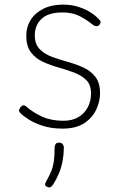

<svg xmlns="http://www.w3.org/2000/svg" viewBox="-20 -539 519 833"><path d="M251 19Q203 19 166 7Q129 -5 104 -21Q79 -37 68 -49Q61 -57 63 -62.5Q65 -68 70 -75Q76 -82 82.5 -82Q89 -82 96 -75Q125 -50 164 -32.5Q203 -15 255 -15Q293 -15 319.5 -30.5Q346 -46 360.5 -73Q375 -100 375 -133Q375 -171 354.5 -191.5Q334 -212 302 -224Q270 -236 234.5 -246Q199 -256 167 -270.5Q135 -285 114.5 -311.5Q94 -338 94 -384Q94 -422 113 -452.5Q132 -483 168 -501Q204 -519 254 -519Q290 -519 321 -509Q352 -499 375.5 -483.5Q399 -468 413 -451Q418 -445 416 -439.5Q414 -434 409 -429Q405 -425 398 -425.5Q391 -426 385 -430Q351 -457 321.5 -471Q292 -485 251 -485Q190 -485 160.5 -457.5Q131 -430 131 -386Q131 -348 151.5 -326.5Q172 -305 204 -293Q236 -281 272.5 -271Q309 -261 341 -246.5Q373 -232 393.5 -206Q414 -180 414 -134Q414 -98 397 -62.5Q380 -27 344.5 -4Q309 19 251 19ZM186 272Q176 268 175.5 262.5Q175 257 182 245Q195 222 202.5 203.5Q210 185 213.5 161.5Q217 138 217 101Q217 93 221 86.5Q225 80 236 80Q247 80 252 86.5Q257 93 257 101Q257 129 252 157Q247 185 236.5 211Q226 237 211 261Q206 268 200.5 272Q195 276 186 272Z"/></svg>

Font: Playwrite BR Thin
Style: Regular
Weight: 250
Version: Version 1.003